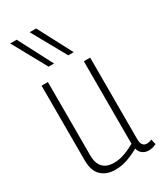

<svg xmlns="http://www.w3.org/2000/svg" viewBox="-200 -864 803 948"><g transform="rotate(-30 201.0 -390.0)"><path d="M165 10Q117 10 87 -18Q57 -46 57 -108V-532H93V-112Q93 -70 114 -46.5Q135 -23 178 -23Q208 -23 238.5 -34Q269 -45 298 -62V-532H334V-68Q334 -44 342.5 -34Q351 -24 364 -24Q379 -24 393 -31L400 -1Q378 10 356 10Q337 10 322 -0.5Q307 -11 302 -32Q270 -14 236.5 -2Q203 10 165 10ZM134 -596 27 -790H64L165 -596ZM246 -596 138 -790H175L277 -596Z"/></g></svg>

Font: Georama SemiCondensed ExtraLight
Style: Regular
Weight: 200
Width: 4
Designer: Jean-Baptiste Levee
Foundry: Production Type
Version: Version 1.000